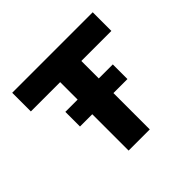

<svg xmlns="http://www.w3.org/2000/svg" viewBox="-164 -896 1091 1091"><g transform="rotate(-45 381.5 -350.0)"><path d="M194.9 -292.1V-409.8H576.3V-292.1ZM293.6 0V-550.1H58.1V-700H705.1V-550.1H463.6V0Z"/></g></svg>

Font: Lexend Exa
Style: Regular
Weight: 400
Designer: Bonnie Shaver-Troup, Thomas Jockin
Foundry: Lexend
Version: Version 1.007